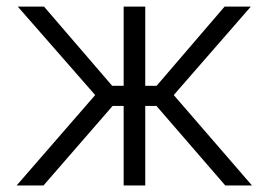

<svg xmlns="http://www.w3.org/2000/svg" viewBox="-20 -566 820 586"><path d="M30.8 0 270.5 -275.9 34.2 -545.9H114.3L322.3 -304.2H357.4V-545.9H423.3V-304.2H458L665.5 -545.9H745.6L510.3 -275.9L749 0H667.5L457.5 -242.7H423.3V0H357.4V-242.7H323.7L112.8 0Z"/></svg>

Font: Inter Light
Style: Regular
Weight: 300
Designer: Rasmus Andersson
Foundry: rsms
Version: Version 4.000;git-a52131595